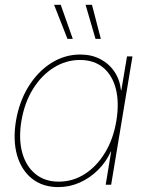

<svg xmlns="http://www.w3.org/2000/svg" viewBox="-20 -762 602 792"><path d="M220.7 9.8Q156.2 9.8 112.3 -24.9Q68.4 -59.6 50.5 -121.3Q32.7 -183.1 45.9 -263.7Q59.6 -343.8 97.9 -405.5Q136.2 -467.3 191.7 -502.2Q247.1 -537.1 311 -537.1Q357.9 -537.1 394 -518.1Q430.2 -499 452.4 -465.8Q474.6 -432.6 479 -389.6H480.5L503.9 -529.3H526.4L438.5 0H416L438.5 -136.7H437Q418 -94.2 384.5 -61Q351.1 -27.8 309.1 -9Q267.1 9.8 220.7 9.8ZM222.2 -12.7Q281.2 -12.7 330.6 -44.7Q379.9 -76.7 413.8 -133.1Q447.8 -189.5 460 -263.7Q472.2 -338.4 458 -394.8Q443.8 -451.2 406 -482.9Q368.2 -514.6 309.6 -514.6Q252 -514.6 201.4 -482.9Q150.9 -451.2 116 -394.8Q81.1 -338.4 68.4 -263.7Q56.2 -189.5 71.5 -133.1Q86.9 -76.7 125.7 -44.7Q164.6 -12.7 222.2 -12.7ZM374 -601.6 333 -742.2H359.4L396 -601.6ZM258.3 -601.6 203.1 -742.2H230.5L280.3 -601.6Z"/></svg>

Font: Inter 24pt Thin
Style: Italic
Weight: 250
Italic angle: -9.3988°
Version: Version 4.001;git-66647c0bb